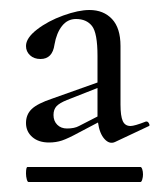

<svg xmlns="http://www.w3.org/2000/svg" viewBox="-20 -650 321 384"><path d="M273 -407Q276 -407 278 -403Q280 -399 278 -398L210 -366Q199 -361 189 -372Q179 -383 176 -405L138 -385Q116 -373 104 -369Q92 -365 78 -365Q57 -365 44.5 -376Q32 -387 32 -404Q32 -421 43.5 -432Q55 -443 85 -453L175 -485V-538Q175 -584 164 -598Q153 -612 132 -612Q115 -612 104 -598Q93 -584 89 -561Q85 -532 61 -532Q48 -532 40 -539.5Q32 -547 32 -558Q32 -574 54 -591Q76 -608 106.5 -619Q137 -630 159 -630Q187 -630 204 -612Q221 -594 221 -558V-441Q221 -418 225.5 -408Q230 -398 241 -398Q249 -398 272 -407ZM175 -417V-419V-474L114 -450Q99 -444 93 -437.5Q87 -431 87 -420Q87 -408 94.5 -400.5Q102 -393 114 -393Q129 -393 138 -398ZM266 -301Q266 -296 264.5 -291Q263 -286 261 -286H37Q35 -286 33.5 -291.5Q32 -297 32 -303Q32 -316 35 -316H261Q263 -316 264.5 -311.5Q266 -307 266 -301Z"/></svg>

Font: Cormorant Infant Medium
Style: Regular
Weight: 500
Designer: Christian Thalmann (Catharsis Fonts)
Version: Version 3.000